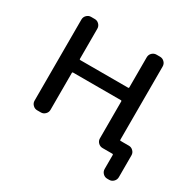

<svg xmlns="http://www.w3.org/2000/svg" viewBox="-145 -693 937 937"><g transform="rotate(30 323.5 -224.5)"><path d="M169.9 -267.6Q165 -267.6 165 -263.7V-54.7Q165 -41 154.8 -30.8Q144.5 -20.5 130.9 -20.5H109.4Q95.7 -20.5 85.4 -30.8Q75.2 -41 75.2 -54.7V-511.7Q75.2 -526.4 85.4 -536.6Q95.7 -546.9 109.4 -546.9H130.9Q144.5 -546.9 154.8 -536.6Q165 -526.4 165 -511.7V-341.8Q165 -337.9 169.9 -337.9H439.5Q443.4 -337.9 443.4 -341.8V-511.7Q443.4 -526.4 453.6 -536.6Q463.9 -546.9 478.5 -546.9H498Q512.7 -546.9 522.9 -536.6Q533.2 -526.4 533.2 -511.7V-99.6Q533.2 -94.7 537.1 -94.7H584Q597.7 -94.7 607.9 -84.5Q618.2 -74.2 618.2 -60.5V62.5Q618.2 77.1 607.9 87.4Q597.7 97.7 584 97.7H572.3Q558.6 97.7 548.3 87.4Q538.1 77.1 538.1 62.5V-15.6Q538.1 -20.5 533.2 -20.5H526.4H496.1H478.5Q463.9 -20.5 453.6 -30.8Q443.4 -41 443.4 -54.7V-263.7Q443.4 -267.6 439.5 -267.6Z"/></g></svg>

Font: Gen Jyuu GothicL Regular
Style: Regular
Weight: 400
Designer: [Source Han Sans]
Ryoko NISHIZUKA  (kana & ideographs); Paul D. Hunt (Latin, Greek & Cyrillic); Wenlong ZHANG  (bopomofo
Version: Version 1.002.20150607